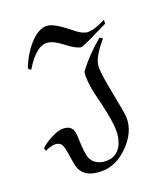

<svg xmlns="http://www.w3.org/2000/svg" viewBox="-160 -783 862 1019"><g transform="rotate(-20 271.0 -273.5)"><path d="M165 -665Q195 -686 222 -686Q245 -686 271 -671Q298 -657 342 -622Q365 -602 389 -589Q410 -580 422 -580Q426 -580 440 -582Q463 -584 505 -604Q509 -606 513 -608Q517 -610 520 -611L522 -612V-591L487 -574Q397 -529 373 -520Q363 -516 357 -517Q328 -523 282 -559Q234 -596 204 -600Q202 -600 199 -600.5Q196 -601 194 -601Q161 -601 129.5 -572Q98 -543 76 -505L69 -495Q56 -503 56 -507Q56 -512 60 -521Q86 -582 121 -623Q143 -649 165 -665ZM-4 -64 -10 -80Q12 -102 52 -123Q92 -144 118 -144Q158 -144 172 -118Q180 -103 181 -53Q183 5 190 34Q197 63 220 79Q245 96 278 96Q328 96 355.5 59.5Q383 23 383 -39Q383 -91 358 -196Q341 -264 336 -292Q329 -337 329 -361Q329 -364 329.5 -370Q330 -376 330 -378L331 -388L339 -399Q390 -466 462 -526Q467 -531 469 -531Q470 -531 477 -526.5Q484 -522 484 -521L474 -509Q425 -451 413 -405Q411 -398 411 -379Q411 -341 434.5 -223Q458 -105 458 -82Q458 0 388 70Q319 139 239 139Q146 139 120 79Q112 58 106 14Q97 -54 85 -67Q72 -80 52 -80Q28 -80 -4 -64Z"/></g></svg>

Font: MathJax_Fraktur
Style: Regular
Weight: 400
Version: Version 1.1